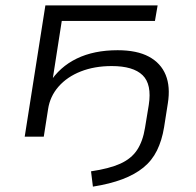

<svg xmlns="http://www.w3.org/2000/svg" viewBox="-20 -509 730 715"><path d="M326 186 319 129Q387 119 428 100.5Q469 82 490.5 49.5Q512 17 520 -33L534 -118Q546 -195 511 -229Q476 -263 396 -263Q332 -263 281 -243Q230 -223 198 -186.5Q166 -150 159 -102L143 0H72L149 -489H567L557 -431H210L174 -200H164Q202 -260 266 -291Q330 -322 418 -322Q490 -322 534.5 -298Q579 -274 597 -230Q615 -186 605 -124L591 -35Q583 14 564.5 51.5Q546 89 514 115Q482 141 435.5 158.5Q389 176 326 186Z"/></svg>

Font: Nunito Sans 10pt Expanded Light
Style: Italic
Weight: 300
Width: 7
Italic angle: -9°
Designer: Vernon Adams
Foundry: Vernon Adams
Version: Version 3.101;gftools[0.9.27]